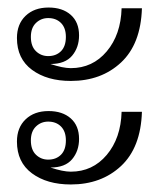

<svg xmlns="http://www.w3.org/2000/svg" viewBox="-20 -518 432 510"><path d="M109 -498Q146 -498 168 -478.5Q190 -459 190 -424Q190 -392 171.5 -370Q153 -348 114 -348Q147 -337 168 -337Q226 -337 263.5 -381.5Q301 -426 303 -496H357Q354 -401 301.5 -352Q249 -303 168 -303Q105 -303 65 -332.5Q25 -362 25 -417Q25 -454 48 -476Q71 -498 109 -498ZM108 -369Q129 -369 142 -382Q155 -395 155 -420Q155 -444 142 -457Q129 -470 108 -470Q89 -470 75.5 -457Q62 -444 62 -420Q62 -395 75.5 -382Q89 -369 108 -369ZM109 -223Q146 -223 168 -203.5Q190 -184 190 -149Q190 -117 171.5 -95Q153 -73 114 -73Q147 -62 168 -62Q226 -62 263.5 -106.5Q301 -151 303 -221H357Q354 -126 301.5 -77Q249 -28 168 -28Q105 -28 65 -57.5Q25 -87 25 -142Q25 -179 48 -201Q71 -223 109 -223ZM108 -94Q129 -94 142 -107Q155 -120 155 -145Q155 -169 142 -182Q129 -195 108 -195Q89 -195 75.5 -182Q62 -169 62 -145Q62 -120 75.5 -107Q89 -94 108 -94Z"/></svg>

Font: Taviraj Light
Style: Regular
Weight: 300
Designer: Katatrad Team
Foundry: CadsonDemak
Version: Version 1.001